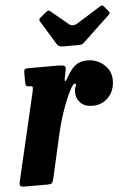

<svg xmlns="http://www.w3.org/2000/svg" viewBox="-68 -808 572 849"><g transform="rotate(-5 217.5 -384.0)"><path d="M66.5 -520H203Q221.5 -520 228.5 -516Q235.5 -512 232 -495.5L226.5 -469Q222 -449.5 226 -449Q230 -448.5 238 -464Q256.5 -498.5 277.2 -515Q298 -531.5 331.5 -531.5Q373.5 -531.5 404.8 -504Q436 -476.5 436 -435Q436 -388.5 408 -359Q380 -329.5 337.5 -329.5Q302.5 -329.5 283.5 -349.2Q264.5 -369 265 -398Q265 -411.5 268.5 -417.5Q272 -423.5 272 -429.5Q272 -434.5 267 -434.5Q259 -434.5 242.8 -402.2Q226.5 -370 208 -317Q189.5 -264 176 -201L136.5 -26Q133 -10.5 129 -5.2Q125 0 106 0H9.5Q-9 0 -12.5 -4.5Q-16 -9 -13 -23L78.5 -415Q82 -431.5 80.2 -435.8Q78.5 -440 66 -440H64Q53.5 -440 51.2 -444.5Q49 -449 49 -463.5V-503Q49 -512.5 52.5 -516.2Q56 -520 66.5 -520ZM203 -614.5 138 -721.5Q131.5 -731 142.5 -739L169.5 -761Q177 -767 180 -766.2Q183 -765.5 189.5 -760.5L263.5 -699Q280.5 -685 302.5 -698.5L408 -764.5Q415.5 -769 419 -767.8Q422.5 -766.5 427 -760.5L443.5 -741Q448.5 -735 448.2 -731.8Q448 -728.5 441 -722L325.5 -613Q319.5 -607 314.2 -604.8Q309 -602.5 297.5 -602.5H231.5Q218.5 -602.5 212.8 -605.5Q207 -608.5 203 -614.5Z"/></g></svg>

Font: Besley* Condensed
Style: Bold Italic
Weight: 700
Width: 3
Italic angle: -13°
Designer: Owen Earl
Foundry: indestructible type*
Version: Version 3.000; ttfautohint (v1.8.3)